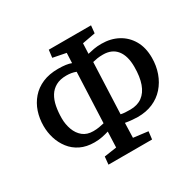

<svg xmlns="http://www.w3.org/2000/svg" viewBox="-158 -913 1122 1098"><g transform="rotate(-30 402.5 -364.0)"><path d="M258 6 263 -45 345 -57 349 -160Q330 -154 306 -149Q282 -144 254 -144Q201 -144 162 -163Q123 -182 97.5 -215Q72 -248 59.5 -288Q47 -328 47 -371Q47 -420 61.5 -463.5Q76 -507 105.5 -541Q135 -575 179 -594Q223 -613 282 -613Q310 -613 331.5 -610Q353 -607 368 -601L371 -667L285 -684L291 -734H570L565 -684L479 -668L476 -600Q496 -605 518 -609Q540 -613 568 -613Q629 -613 676.5 -587.5Q724 -562 751.5 -514.5Q779 -467 779 -400Q779 -347 762.5 -300.5Q746 -254 715 -219Q684 -184 640 -165Q596 -146 540 -146Q526 -146 503.5 -148Q481 -150 459 -154L456 -57L552 -45L546 6ZM279 -203Q301 -203 318 -206Q335 -209 352 -213L366 -545Q351 -551 335.5 -553.5Q320 -556 304 -556Q262 -556 234 -540.5Q206 -525 189.5 -498Q173 -471 166 -434.5Q159 -398 159 -356Q159 -317 172 -281.5Q185 -246 211.5 -224.5Q238 -203 279 -203ZM462 -209Q474 -206 489.5 -205Q505 -204 524 -204Q571 -204 602.5 -227Q634 -250 650 -294.5Q666 -339 666 -405Q666 -477 635 -516Q604 -555 545 -555Q523 -555 507.5 -552.5Q492 -550 476 -546Z"/></g></svg>

Font: Literata 18pt Medium
Style: Italic
Weight: 500
Italic angle: -2°
Designer: Latin by Veronika Burian and Jose Scaglione. Greek by Irene Vlachou. Cyrillic by Vera Evstafieva
Foundry: TypeTogether
Version: Version 3.103;gftools[0.9.29]